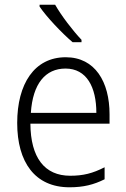

<svg xmlns="http://www.w3.org/2000/svg" viewBox="-20 -785 536 815"><path d="M214 -765H148V-757C177 -714 242 -645 288 -606H326V-616C289 -655 240 -719 214 -765ZM259 -542C126 -542 53 -429 53 -263C53 -97 128 10 275 10C334 10 378 -1 424 -24V-75C373 -49 333 -39 278 -39C169 -39 110 -116 109 -260H445V-300C445 -437 384 -542 259 -542ZM258 -494C348 -494 389 -415 389 -306H111C119 -430 173 -494 258 -494Z"/></svg>

Font: Noto Sans Gujarati UI SemiCondensed Light
Style: Regular
Weight: 300
Width: 4
Designer: Jelle Bosma - Monotype Design Team, Universal Thirst
Foundry: Monotype Imaging Inc.
Version: Version 2.106